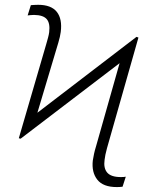

<svg xmlns="http://www.w3.org/2000/svg" viewBox="-20 -757 596 787"><path d="M64.5 -188.5 57.1 -190.4 169.4 -575.7Q173.8 -590.8 177 -602.8Q180.2 -614.7 181.6 -625Q186 -661.6 171.6 -678.5Q157.2 -695.3 119.6 -695.8Q104 -695.3 93.3 -693.8L106.4 -735.8Q113.3 -736.3 120.1 -736.8Q127 -737.3 136.2 -737.3Q189.9 -737.3 212.9 -708.3Q235.8 -679.2 229 -626Q226.6 -607.4 219.2 -582.5L133.3 -294.9L539.6 -606L547.4 -603L418.5 -149.4Q410.6 -120.6 408.7 -102.1Q403.8 -67.9 419.4 -49.6Q435.1 -31.2 475.6 -31.2Q488.3 -31.2 495.6 -32.7L482.4 8.3Q476.1 9.3 470.2 9.5Q464.4 9.8 458.5 9.8Q402.8 9.8 378.9 -20.5Q355 -50.8 360.4 -99.1Q362.3 -111.8 365.5 -126.7Q368.7 -141.6 373.5 -156.7L470.2 -498Z"/></svg>

Font: Inter Extra Light
Style: Italic
Weight: 200
Italic angle: -9.39999°
Designer: Rasmus Andersson
Foundry: rsms
Version: Version 4.000;git-3c8e0fc